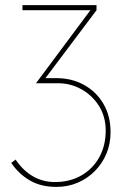

<svg xmlns="http://www.w3.org/2000/svg" viewBox="-20 -720 480 752"><path d="M201 -414H158L358 -680V-700H68V-680H334L121 -394H207Q257 -394 299.5 -370Q342 -346 368 -304.5Q394 -263 394 -208Q394 -150 369 -104.5Q344 -59 299 -33Q254 -7 195 -7Q148 -7 109 -29.5Q70 -52 41 -95L24 -82Q53 -39 96.5 -13.5Q140 12 201 12Q246 12 284.5 -4.5Q323 -21 352 -50.5Q381 -80 397 -118.5Q413 -157 413 -202Q413 -266 385 -313.5Q357 -361 309 -387.5Q261 -414 201 -414Z"/></svg>

Font: Advent Pro Thin
Style: Regular
Weight: 250
Version: Version 3.000